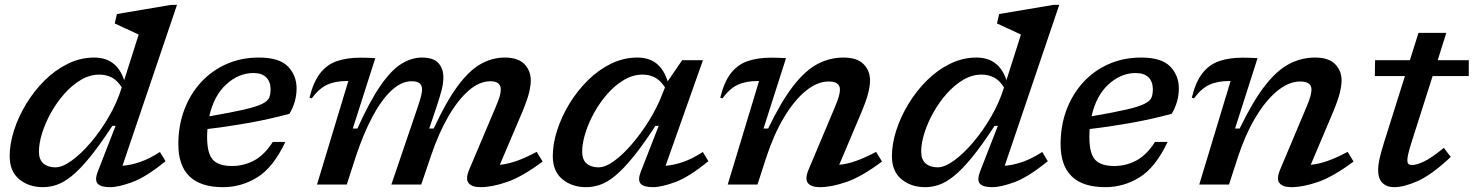

<svg xmlns="http://www.w3.org/2000/svg" viewBox="-20 -763 6094 794"><path d="M664.5 -96.5Q584.5 -31 527.5 -10Q470.5 11 435 11Q396.5 11 383.8 -3.5Q371 -18 384 -52.5L458 -242.5H444.5Q392 -162 351 -112Q310 -62 276.8 -35.2Q243.5 -8.5 214.8 1.2Q186 11 157.5 11Q99 11 59.5 -21.8Q20 -54.5 20 -117.5Q20 -168 38 -224Q56 -280 88.2 -333.2Q120.5 -386.5 164.2 -430Q208 -473.5 260.2 -499.2Q312.5 -525 369.5 -525Q462.5 -525 493.5 -431.5L553.5 -620Q544.5 -624.5 526.5 -632.8Q508.5 -641 488.5 -650.2Q468.5 -659.5 454.5 -666L463.5 -705L688.5 -743H712L486.5 -77.5Q521 -80 559.5 -93.2Q598 -106.5 641.5 -134.5ZM141 -136Q141 -103 159.5 -87Q178 -71 209.5 -71Q238 -71 276.8 -99Q315.5 -127 355.8 -174.2Q396 -221.5 430.2 -280.5Q464.5 -339.5 483.5 -401.5Q465 -431 441.8 -442.8Q418.5 -454.5 391 -454.5Q351.5 -454.5 314.8 -432.8Q278 -411 246.5 -375.5Q215 -340 191.2 -297.5Q167.5 -255 154.2 -212.8Q141 -170.5 141 -136Z M1160 -176Q1110 -70.5 1044.2 -29.8Q978.5 11 902.5 11Q717.5 11 717.5 -167Q717.5 -243.5 742 -308.8Q766.5 -374 811 -422.5Q855.5 -471 916.5 -498Q977.5 -525 1050.5 -525Q1135 -525 1170.8 -488Q1206.5 -451 1206.5 -397.5Q1206.5 -342 1177 -292.5Q1092.5 -269.5 1004.5 -254Q916.5 -238.5 838 -229.5Q836.5 -213.5 836.5 -196.5Q836.5 -128 860.5 -102.2Q884.5 -76.5 939.5 -76.5Q988 -76.5 1030.8 -99.2Q1073.5 -122 1108 -176ZM1028 -461Q967 -461 915.8 -414.2Q864.5 -367.5 845.5 -282Q938 -298 989.8 -310Q1041.5 -322 1064.8 -333.8Q1088 -345.5 1093.5 -359.8Q1099 -374 1099 -394Q1099 -424.5 1081.2 -442.8Q1063.5 -461 1028 -461Z M2224 -95Q2139.5 -32 2077 -10.5Q2014.5 11 1967 11Q1931.5 11 1917.8 -6Q1904 -23 1920.5 -62L2029.5 -319.5Q2042.5 -350 2046.8 -366.2Q2051 -382.5 2051 -392.5Q2051 -408.5 2041 -417.8Q2031 -427 2007.5 -427Q1962.5 -427 1918 -388.2Q1873.5 -349.5 1834 -281.2Q1794.5 -213 1764 -123.5L1722 0H1598.5L1707 -319Q1717.5 -350 1721.5 -366.5Q1725.5 -383 1725.5 -393.5Q1725.5 -409 1715.8 -418Q1706 -427 1682 -427Q1639.5 -427 1598 -388Q1556.5 -349 1519.2 -278.5Q1482 -208 1451 -114L1414 0H1291L1420.5 -428H1415.5Q1366.5 -428 1332.8 -412.5Q1299 -397 1269 -356L1260 -359Q1276 -424.5 1304.2 -460.5Q1332.5 -496.5 1374 -510.5Q1415.5 -524.5 1470.5 -524.5Q1487 -524.5 1500.5 -524Q1514 -523.5 1532 -522.5L1439 -231.5H1458Q1510.5 -348 1555.5 -411.8Q1600.5 -475.5 1641.8 -500.2Q1683 -525 1725 -525Q1772.5 -525 1793 -502.2Q1813.5 -479.5 1813.5 -443.5Q1813.5 -419.5 1806.8 -392.5Q1800 -365.5 1785.5 -321.5L1755 -231.5H1773.5Q1826.5 -345.5 1874.2 -409.2Q1922 -473 1969.2 -499Q2016.5 -525 2067 -525Q2122.5 -525 2148.8 -497.8Q2175 -470.5 2175 -430.5Q2175 -409.5 2168 -380.2Q2161 -351 2141 -302.5L2047 -81.5Q2079 -84.5 2115.8 -97.2Q2152.5 -110 2199.5 -135Z M2630 -53 2704 -242.5H2690.5Q2638 -162 2597 -112Q2556 -62 2523 -35.2Q2490 -8.5 2461.2 1.2Q2432.5 11 2404 11Q2345.5 11 2305.8 -21.8Q2266 -54.5 2266 -117.5Q2266 -168 2284 -224Q2302 -280 2334.2 -333.2Q2366.5 -386.5 2410.2 -430Q2454 -473.5 2506.2 -499.2Q2558.5 -525 2615.5 -525Q2664.5 -525 2695.5 -499.8Q2726.5 -474.5 2741 -426.5L2801 -514H2887L2732.5 -77.5Q2766.5 -80 2805 -93.2Q2843.5 -106.5 2886.5 -134.5L2909.5 -96.5Q2829.5 -31 2772.5 -10Q2715.5 11 2680 11Q2641.5 11 2629 -3.8Q2616.5 -18.5 2630 -53ZM2387.5 -136Q2387.5 -103 2405.8 -87Q2424 -71 2455.5 -71Q2483.5 -71 2520 -97.5Q2556.5 -124 2594.2 -168.2Q2632 -212.5 2665 -265.8Q2698 -319 2718.5 -373L2730 -401.5Q2711 -431 2687.8 -442.8Q2664.5 -454.5 2637.5 -454.5Q2598 -454.5 2561 -432.8Q2524 -411 2492.5 -375.5Q2461 -340 2437.5 -297.5Q2414 -255 2400.8 -212.8Q2387.5 -170.5 2387.5 -136Z M2967.5 -356 2958.5 -359Q2974.5 -424.5 3002.8 -460.5Q3031 -496.5 3072.5 -510.5Q3114 -524.5 3169 -524.5Q3185.5 -524.5 3199 -524Q3212.5 -523.5 3230.5 -522.5L3137.5 -231.5H3156.5Q3211.5 -345 3261.5 -409Q3311.5 -473 3362 -499Q3412.5 -525 3468 -525Q3524.5 -525 3551.2 -497.8Q3578 -470.5 3578 -430.5Q3578 -409.5 3571 -380.2Q3564 -351 3544 -302.5L3450.5 -81.5Q3482.5 -84.5 3519.2 -97.2Q3556 -110 3603 -135L3627.5 -95Q3543 -32 3480.5 -10.5Q3418 11 3370.5 11Q3335 11 3321.2 -5.8Q3307.5 -22.5 3324 -62L3432 -318.5Q3445 -349 3449.2 -365.2Q3453.5 -381.5 3453.5 -392.5Q3453.5 -426 3407 -426Q3359.5 -426 3311.8 -386.8Q3264 -347.5 3222 -277.2Q3180 -207 3149.5 -114L3112.5 0H2989.5L3119 -428H3114Q3065 -428 3031.2 -412.5Q2997.5 -397 2967.5 -356Z M4313 -96.5Q4233 -31 4176 -10Q4119 11 4083.5 11Q4045 11 4032.2 -3.5Q4019.5 -18 4032.5 -52.5L4106.5 -242.5H4093Q4040.5 -162 3999.5 -112Q3958.5 -62 3925.2 -35.2Q3892 -8.5 3863.2 1.2Q3834.5 11 3806 11Q3747.5 11 3708 -21.8Q3668.5 -54.5 3668.5 -117.5Q3668.5 -168 3686.5 -224Q3704.5 -280 3736.8 -333.2Q3769 -386.5 3812.8 -430Q3856.5 -473.5 3908.8 -499.2Q3961 -525 4018 -525Q4111 -525 4142 -431.5L4202 -620Q4193 -624.5 4175 -632.8Q4157 -641 4137 -650.2Q4117 -659.5 4103 -666L4112 -705L4337 -743H4360.5L4135 -77.5Q4169.5 -80 4208 -93.2Q4246.5 -106.5 4290 -134.5ZM3789.5 -136Q3789.5 -103 3808 -87Q3826.5 -71 3858 -71Q3886.5 -71 3925.2 -99Q3964 -127 4004.2 -174.2Q4044.5 -221.5 4078.8 -280.5Q4113 -339.5 4132 -401.5Q4113.5 -431 4090.2 -442.8Q4067 -454.5 4039.5 -454.5Q4000 -454.5 3963.2 -432.8Q3926.5 -411 3895 -375.5Q3863.5 -340 3839.8 -297.5Q3816 -255 3802.8 -212.8Q3789.5 -170.5 3789.5 -136Z M4808.5 -176Q4758.5 -70.5 4692.8 -29.8Q4627 11 4551 11Q4366 11 4366 -167Q4366 -243.5 4390.5 -308.8Q4415 -374 4459.5 -422.5Q4504 -471 4565 -498Q4626 -525 4699 -525Q4783.5 -525 4819.2 -488Q4855 -451 4855 -397.5Q4855 -342 4825.5 -292.5Q4741 -269.5 4653 -254Q4565 -238.5 4486.5 -229.5Q4485 -213.5 4485 -196.5Q4485 -128 4509 -102.2Q4533 -76.5 4588 -76.5Q4636.5 -76.5 4679.2 -99.2Q4722 -122 4756.5 -176ZM4676.5 -461Q4615.5 -461 4564.2 -414.2Q4513 -367.5 4494 -282Q4586.5 -298 4638.2 -310Q4690 -322 4713.2 -333.8Q4736.5 -345.5 4742 -359.8Q4747.5 -374 4747.5 -394Q4747.5 -424.5 4729.8 -442.8Q4712 -461 4676.5 -461Z M4917.5 -356 4908.5 -359Q4924.5 -424.5 4952.8 -460.5Q4981 -496.5 5022.5 -510.5Q5064 -524.5 5119 -524.5Q5135.5 -524.5 5149 -524Q5162.5 -523.5 5180.5 -522.5L5087.5 -231.5H5106.5Q5161.5 -345 5211.5 -409Q5261.5 -473 5312 -499Q5362.5 -525 5418 -525Q5474.5 -525 5501.2 -497.8Q5528 -470.5 5528 -430.5Q5528 -409.5 5521 -380.2Q5514 -351 5494 -302.5L5400.5 -81.5Q5432.5 -84.5 5469.2 -97.2Q5506 -110 5553 -135L5577.5 -95Q5493 -32 5430.5 -10.5Q5368 11 5320.5 11Q5285 11 5271.2 -5.8Q5257.5 -22.5 5274 -62L5382 -318.5Q5395 -349 5399.2 -365.2Q5403.5 -381.5 5403.5 -392.5Q5403.5 -426 5357 -426Q5309.5 -426 5261.8 -386.8Q5214 -347.5 5172 -277.2Q5130 -207 5099.5 -114L5062.5 0H4939.5L5069 -428H5064Q5015 -428 4981.2 -412.5Q4947.5 -397 4917.5 -356Z M5819.5 -181.5Q5809 -149 5804.5 -129.8Q5800 -110.5 5800 -101.5Q5800 -88.5 5805 -84.5Q5810 -80.5 5820 -80.5Q5836.5 -80.5 5866.2 -93.8Q5896 -107 5951 -151.5L5979.5 -114Q5900 -39.5 5842.8 -14.2Q5785.5 11 5746 11Q5714.5 11 5696.8 -6.8Q5679 -24.5 5679 -61.5Q5679 -78.5 5684.5 -104.2Q5690 -130 5703 -172L5790 -448.5H5665.5L5666.5 -514H5810.5L5846 -627H5961L5925.5 -514H6054V-448.5H5904.5Z"/></svg>

Font: Newsreader 6pt Medium
Style: Italic
Weight: 500
Italic angle: -17°
Designer: Hugues Gentile
Foundry: Production Type
Version: Version 1.003; ttfautohint (v1.8.3)